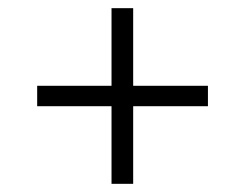

<svg xmlns="http://www.w3.org/2000/svg" viewBox="-20 -576 600 470"><path d="M253 -556H306V-126H253ZM489 -366V-316H71V-366Z"/></svg>

Font: Roboto Serif ExtraLight
Style: Regular
Weight: 250
Version: Version 1.007